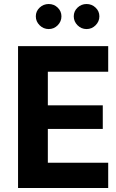

<svg xmlns="http://www.w3.org/2000/svg" viewBox="-20 -946 585 966"><path d="M524.4 -127.4H220.7V-297.4H497.1V-416H220.7V-585H524.4V-713.9H70.8V0H524.4ZM160.2 -863.8Q160.2 -837.9 179.4 -818.8Q198.7 -799.8 225.1 -799.8Q251.5 -799.8 270.3 -818.8Q289.1 -837.9 289.1 -863.8Q289.1 -889.6 270.3 -907.7Q251.5 -925.8 225.1 -925.8Q198.7 -925.8 179.4 -907.7Q160.2 -889.6 160.2 -863.8ZM351.1 -863.8Q351.1 -837.9 370.1 -818.8Q389.2 -799.8 415.5 -799.8Q441.9 -799.8 460.9 -818.8Q480 -837.9 480 -863.8Q480 -889.6 460.9 -907.7Q441.9 -925.8 415.5 -925.8Q389.2 -925.8 370.1 -907.7Q351.1 -889.6 351.1 -863.8Z"/></svg>

Font: Estedad-FD-VF Thin
Style: Regular
Weight: 100
Designer: Amin Abedi
Version: Version 5.0